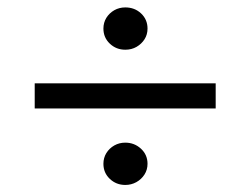

<svg xmlns="http://www.w3.org/2000/svg" viewBox="-20 -598 688 531"><path d="M76 -298V-367.5H576.5V-298ZM326.5 -86.5Q301.5 -86.5 283.8 -103.2Q266 -120 266 -145Q266 -161.5 274.2 -174.8Q282.5 -188 296.2 -195.8Q310 -203.5 326.5 -203.5Q351.5 -203.5 369.8 -186.8Q388 -170 388 -145Q388 -128.5 379.5 -115.2Q371 -102 357 -94.2Q343 -86.5 326.5 -86.5ZM326.5 -460.5Q301.5 -460.5 283.8 -477.2Q266 -494 266 -519Q266 -535.5 274.2 -548.8Q282.5 -562 296.2 -569.8Q310 -577.5 326.5 -577.5Q352.5 -577.5 370.2 -560.8Q388 -544 388 -519Q388 -502.5 379.8 -489.5Q371.5 -476.5 357.8 -468.5Q344 -460.5 326.5 -460.5Z"/></svg>

Font: Geologica Roman Light
Style: Regular
Weight: 300
Designer: Sindre Bremnes, Frode Helland
Foundry: Monokrom Skriftforlag AS
Version: Version 1.010;gftools[0.9.28]